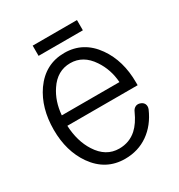

<svg xmlns="http://www.w3.org/2000/svg" viewBox="-158 -748 816 873"><g transform="rotate(-30 250.0 -312.0)"><path d="M95.7 -298.8Q101.6 -370.1 136.7 -421.9Q178.7 -485.4 247.1 -485.4Q314.5 -485.4 357.4 -420.9Q393.6 -367.2 398.4 -298.8ZM390.6 -147.5Q368.2 -97.7 338.9 -71.3Q300.8 -37.1 247.1 -37.1Q177.7 -37.1 134.8 -104.5Q97.7 -162.1 93.8 -245.1H462.9V-259.8Q462.9 -374 407.2 -453.1Q346.7 -539.1 247.1 -539.1Q146.5 -539.1 85.9 -453.1Q31.2 -374 31.2 -259.8Q31.2 -147.5 85.9 -69.3Q146.5 16.6 247.1 16.6Q316.4 16.6 369.1 -20.5Q421.9 -57.6 451.2 -125Q457 -139.6 451.2 -152.3Q445.3 -163.1 433.6 -167Q421.9 -171.9 410.2 -168Q396.5 -162.1 390.6 -147.5ZM139.6 -639.6V-585.9H372.1V-639.6Z"/></g></svg>

Font: GulimChe
Style: Regular
Weight: 400
Monospace: yes
Version: Version 2.21